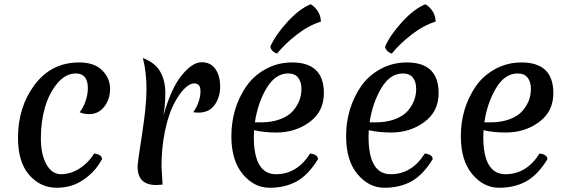

<svg xmlns="http://www.w3.org/2000/svg" viewBox="-20 -872 2674 907"><path d="M425 -147Q462 -142 462 -120Q435 -70 394.5 -38Q354 -6 319 4.5Q284 15 248 15Q171 15 118 -45.5Q65 -106 65 -221Q65 -367 144 -472Q223 -577 354 -577Q426 -577 463 -539.5Q500 -502 500 -452.5Q500 -403 472.5 -368Q445 -333 402 -333Q375 -333 356 -342Q372 -360 383.5 -392.5Q395 -425 395 -456Q395 -525 338 -525Q290 -525 251 -478.5Q212 -432 192.5 -364.5Q173 -297 173 -220Q173 -143 199 -96Q225 -49 268.5 -49Q312 -49 354 -75Q396 -101 425 -147Z M918 -340Q902 -340 893 -342Q927 -391 927 -442Q927 -478 898 -478Q875 -478 849 -451Q823 -424 799 -376Q775 -328 759 -251Q743 -174 743 -85Q743 -75 748 0Q722 2 718 2Q630 2 630 -84Q630 -104 651 -238Q672 -372 672 -451.5Q672 -531 655 -598Q714 -575 737.5 -532.5Q761 -490 761 -433.5Q761 -377 752 -325Q788 -455 838.5 -516.5Q889 -578 932.5 -578Q976 -578 998 -545.5Q1020 -513 1020 -463Q1020 -413 994 -376.5Q968 -340 918 -340Z M1341 -525Q1281 -525 1239.5 -456Q1198 -387 1184 -294H1212Q1265 -294 1304 -309Q1343 -324 1364 -348Q1404 -394 1404 -452Q1404 -485 1388.5 -505Q1373 -525 1341 -525ZM1073 -229Q1073 -361 1144 -465Q1179 -515 1235.5 -546Q1292 -577 1360 -577Q1510 -577 1510 -432Q1510 -345 1442.5 -295.5Q1375 -246 1286 -246Q1227 -246 1180 -257Q1179 -247 1179 -226Q1179 -49 1284 -49Q1383 -49 1445 -147Q1482 -142 1482 -120Q1436 -45 1381 -15Q1326 15 1253.5 15Q1181 15 1127 -49Q1073 -113 1073 -229ZM1257 -652Q1282 -708 1338.5 -769.5Q1395 -831 1448 -852Q1494 -822 1496 -770Q1438 -752 1381.5 -708Q1325 -664 1289 -619Q1277 -622 1267.5 -631.5Q1258 -641 1257 -652Z M1883 -525Q1823 -525 1781.5 -456Q1740 -387 1726 -294H1754Q1807 -294 1846 -309Q1885 -324 1906 -348Q1946 -394 1946 -452Q1946 -485 1930.5 -505Q1915 -525 1883 -525ZM1615 -229Q1615 -361 1686 -465Q1721 -515 1777.5 -546Q1834 -577 1902 -577Q2052 -577 2052 -432Q2052 -345 1984.5 -295.5Q1917 -246 1828 -246Q1769 -246 1722 -257Q1721 -247 1721 -226Q1721 -49 1826 -49Q1925 -49 1987 -147Q2024 -142 2024 -120Q1978 -45 1923 -15Q1868 15 1795.5 15Q1723 15 1669 -49Q1615 -113 1615 -229ZM1799 -652Q1824 -708 1880.5 -769.5Q1937 -831 1990 -852Q2036 -822 2038 -770Q1980 -752 1923.5 -708Q1867 -664 1831 -619Q1819 -622 1809.5 -631.5Q1800 -641 1799 -652Z M2425 -525Q2365 -525 2323.5 -456Q2282 -387 2268 -294H2296Q2349 -294 2388 -309Q2427 -324 2448 -348Q2488 -394 2488 -452Q2488 -485 2472.5 -505Q2457 -525 2425 -525ZM2157 -229Q2157 -361 2228 -465Q2263 -515 2319.5 -546Q2376 -577 2444 -577Q2594 -577 2594 -432Q2594 -345 2526.5 -295.5Q2459 -246 2370 -246Q2311 -246 2264 -257Q2263 -247 2263 -226Q2263 -49 2368 -49Q2467 -49 2529 -147Q2566 -142 2566 -120Q2520 -45 2465 -15Q2410 15 2337.5 15Q2265 15 2211 -49Q2157 -113 2157 -229Z"/></svg>

Font: Merienda
Style: Regular
Weight: 400
Designer: Eduardo Rodriguez Tunni
Foundry: Eduardo Rodriguez Tunni
Version: Version 1.001